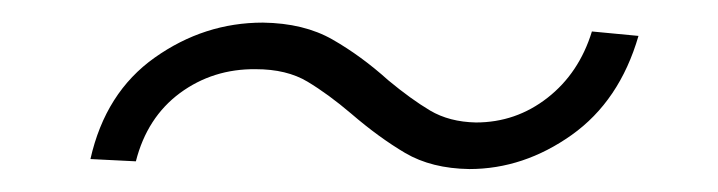

<svg xmlns="http://www.w3.org/2000/svg" viewBox="-20 -371 632 169"><path d="M59.6 -231Q72.8 -289.6 116.2 -320.3Q159.7 -351.1 211.4 -351.1Q247.6 -350.6 272.7 -336.2Q297.9 -321.8 321.8 -300.3Q341.8 -283.7 358.6 -273.7Q375.5 -263.7 398.9 -263.2Q434.1 -263.2 461.9 -284.9Q489.7 -306.6 501 -343.3L542 -339.4Q525.4 -282.2 483.2 -252.2Q440.9 -222.2 393.1 -222.2Q359.9 -222.7 336.7 -236.3Q313.5 -250 289.1 -271Q269 -288.1 250.7 -299.1Q232.4 -310.1 205.1 -310.1Q167.5 -310.5 138.4 -289.1Q109.4 -267.6 99.6 -229Z"/></svg>

Font: Inter Display ExtraLight
Style: Italic
Weight: 200
Italic angle: -9.39999°
Designer: Rasmus Andersson
Foundry: rsms
Version: Version 4.000;git-a52131595